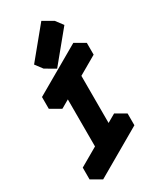

<svg xmlns="http://www.w3.org/2000/svg" viewBox="-299 -1275 1169 1413"><g transform="rotate(-30 286.0 -569.0)"><path d="M286 -140V-640L130 -550V-650L528 -880V-780L372 -690V-190L528 -280V-180L130 50V-50ZM198 -886 405 -1138 451 -1077 244 -825ZM286 -140 130 -50 43 -100 199 -190ZM130 -50V50L43 0V-100ZM528 -280 372 -190 286 -240 442 -330ZM286 -640V-140L199 -190V-690ZM528 -880 130 -650 43 -700 442 -930ZM130 -650V-550L43 -600V-700ZM405 -1138 198 -886 112 -936 319 -1188ZM198 -886 244 -825 158 -875 112 -936Z"/></g></svg>

Font: Nabla Normal
Style: Regular
Weight: 400
Designer: Arthur Reinders Folmer
Version: Version 1.000